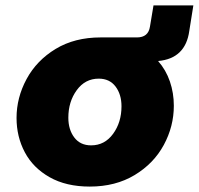

<svg xmlns="http://www.w3.org/2000/svg" viewBox="-20 -678 733 708"><path d="M546 -658H693L678 -564Q664 -462 563 -453Q592 -420 606.5 -377.5Q621 -335 621 -288Q621 -212 584 -143.5Q547 -75 476.5 -32.5Q406 10 311 10Q224 10 163 -24.5Q102 -59 71.5 -116.5Q41 -174 41 -243Q41 -318 78 -386.5Q115 -455 185 -497.5Q255 -540 351 -540H485Q527 -540 533 -580ZM428 -286Q428 -330 406 -359Q384 -388 344 -388Q294 -388 263 -345.5Q232 -303 232 -244Q232 -200 254 -171Q276 -142 316 -142Q366 -142 397 -184.5Q428 -227 428 -286Z"/></svg>

Font: Be Vietnam Black
Style: Italic
Weight: 900
Italic angle: -9°
Designer: Lam Bao; Tony Le; Vietanh Nguyen
Foundry: Yellow Type Foundry
Version: Version 5.000